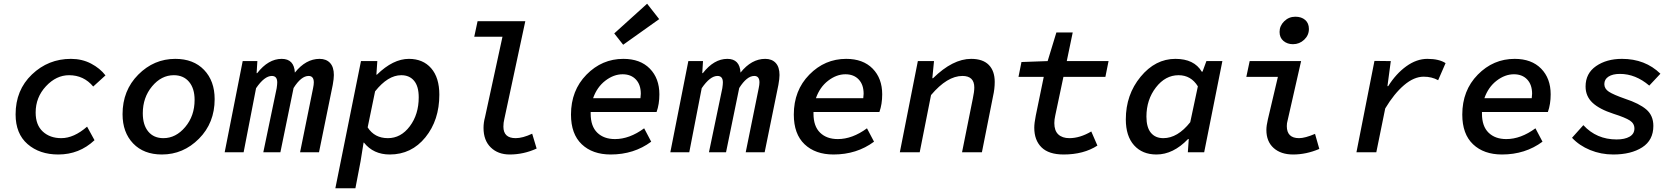

<svg xmlns="http://www.w3.org/2000/svg" viewBox="-20 -820 9040 1034"><path d="M294 12Q193 12 128.5 -44Q64 -100 64 -204Q64 -335 152 -419Q240 -503 362 -503Q422 -503 470.5 -477.5Q519 -452 548 -414L482 -354Q431 -415 352 -415Q283 -415 227.5 -355.5Q172 -296 172 -214Q172 -147 210.5 -111.5Q249 -76 310 -76Q378 -76 449 -138L489 -65Q407 12 294 12Z M852 12Q754 12 697 -47.5Q640 -107 640 -205Q640 -333 724.5 -418Q809 -503 924 -503Q1022 -503 1079 -443.5Q1136 -384 1136 -286Q1136 -158 1051.5 -73Q967 12 852 12ZM860 -76Q927 -76 977.5 -136Q1028 -196 1028 -282Q1028 -344 998 -379.5Q968 -415 916 -415Q849 -415 799 -355Q749 -295 749 -210Q749 -147 778.5 -111.5Q808 -76 860 -76Z M1190 0 1287 -491H1366L1362 -426H1365Q1425 -503 1497 -503Q1564 -503 1568 -429Q1627 -503 1701 -503Q1737 -503 1757.5 -481Q1778 -459 1778 -416Q1778 -396 1772 -363L1698 0H1596L1666 -345Q1670 -364 1670 -376Q1670 -411 1642 -411Q1602 -411 1561 -346L1490 0H1398L1470 -345Q1473 -366 1473 -376Q1473 -411 1444 -411Q1404 -411 1359 -345L1292 0Z M1786 194 1924 -491H2012L2007 -418H2010Q2097 -503 2182 -503Q2258 -503 2302 -452.5Q2346 -402 2346 -310Q2346 -173 2271 -80.5Q2196 12 2079 12Q1991 12 1940 -52H1938L1922 48L1894 194ZM2069 -76Q2139 -76 2187 -140Q2235 -204 2235 -296Q2235 -355 2210 -385Q2185 -415 2141 -415Q2069 -415 2000 -328L1960 -134Q1997 -76 2069 -76Z M2725 12Q2662 12 2623 -26Q2584 -64 2584 -131Q2584 -160 2592 -189L2686 -622H2534L2552 -706H2809L2696 -179Q2691 -159 2691 -138Q2691 -76 2757 -76Q2795 -76 2846 -100L2870 -20Q2800 12 2725 12Z M3269 12Q3171 12 3113 -43Q3055 -98 3055 -203Q3055 -333 3138.5 -418Q3222 -503 3337 -503Q3428 -503 3479.5 -450.5Q3531 -398 3531 -312Q3531 -259 3516 -217H3161V-208Q3161 -140 3196.5 -105.5Q3232 -71 3292 -71Q3370 -71 3449 -129L3487 -57Q3394 12 3269 12ZM3333 -420Q3285 -420 3240 -385.5Q3195 -351 3174 -291H3429Q3431 -307 3431 -315Q3431 -364 3404.5 -392Q3378 -420 3333 -420ZM3336 -579 3288 -640 3465 -800 3530 -717Z M3590 0 3687 -491H3766L3762 -426H3765Q3825 -503 3897 -503Q3964 -503 3968 -429Q4027 -503 4101 -503Q4137 -503 4157.5 -481Q4178 -459 4178 -416Q4178 -396 4172 -363L4098 0H3996L4066 -345Q4070 -364 4070 -376Q4070 -411 4042 -411Q4002 -411 3961 -346L3890 0H3798L3870 -345Q3873 -366 3873 -376Q3873 -411 3844 -411Q3804 -411 3759 -345L3692 0Z M4469 12Q4371 12 4313 -43Q4255 -98 4255 -203Q4255 -333 4338.5 -418Q4422 -503 4537 -503Q4628 -503 4679.5 -450.5Q4731 -398 4731 -312Q4731 -259 4716 -217H4361V-208Q4361 -140 4396.5 -105.5Q4432 -71 4492 -71Q4570 -71 4649 -129L4687 -57Q4594 12 4469 12ZM4533 -420Q4485 -420 4440 -385.5Q4395 -351 4374 -291H4629Q4631 -307 4631 -315Q4631 -364 4604.5 -392Q4578 -420 4533 -420Z M4826 0 4923 -491H5010L5001 -399H5005Q5111 -503 5210 -503Q5273 -503 5305 -470.5Q5337 -438 5337 -379Q5337 -341 5328 -302L5268 0H5161L5219 -289Q5227 -326 5227 -349Q5227 -411 5163 -411Q5081 -411 4994 -308L4933 0Z M5708 12Q5628 12 5589 -26.5Q5550 -65 5550 -132Q5550 -157 5558 -197L5601 -406H5465L5481 -486L5622 -491L5669 -645H5757L5725 -491H5950L5933 -406H5707L5663 -198Q5658 -176 5658 -157Q5658 -116 5679.5 -96Q5701 -76 5739 -76Q5796 -76 5857 -112L5890 -36Q5816 12 5708 12Z M6208 12Q6132 12 6087.5 -37.5Q6043 -87 6043 -177Q6043 -310 6122.5 -406.5Q6202 -503 6310 -503Q6411 -503 6452 -434H6456L6477 -491H6563L6465 0H6377L6382 -71H6378Q6298 12 6208 12ZM6245 -76Q6322 -76 6390 -162L6431 -355Q6394 -415 6327 -415Q6256 -415 6205 -349Q6154 -283 6154 -192Q6154 -134 6178 -105Q6202 -76 6245 -76Z M6944 12Q6878 12 6839 -23Q6800 -58 6800 -120Q6800 -143 6808 -177L6862 -406H6692L6710 -491H6987L6914 -170Q6910 -157 6910 -141Q6910 -76 6976 -76Q7008 -76 7062 -99L7085 -18Q7015 12 6944 12ZM6943 -582Q6913 -582 6892 -599.5Q6871 -617 6871 -648Q6871 -681 6896 -705.5Q6921 -730 6956 -730Q6989 -730 7009 -712.5Q7029 -695 7029 -664Q7029 -630 7003.5 -606Q6978 -582 6943 -582Z M7285 0 7382 -492 7470 -491 7452 -356H7456Q7498 -423 7553.5 -463Q7609 -503 7667 -503Q7730 -503 7765 -480L7725 -388Q7691 -407 7647 -407Q7595 -407 7541.5 -361.5Q7488 -316 7440 -236L7392 0Z M8069 12Q7971 12 7913 -43Q7855 -98 7855 -203Q7855 -333 7938.5 -418Q8022 -503 8137 -503Q8228 -503 8279.5 -450.5Q8331 -398 8331 -312Q8331 -259 8316 -217H7961V-208Q7961 -140 7996.5 -105.5Q8032 -71 8092 -71Q8170 -71 8249 -129L8287 -57Q8194 12 8069 12ZM8133 -420Q8085 -420 8040 -385.5Q7995 -351 7974 -291H8229Q8231 -307 8231 -315Q8231 -364 8204.5 -392Q8178 -420 8133 -420Z M8668 12Q8602 12 8543.5 -12Q8485 -36 8446 -78L8507 -146Q8578 -69 8686 -69Q8730 -69 8756 -84Q8782 -99 8782 -128Q8782 -155 8757.5 -171Q8733 -187 8670 -207Q8593 -232 8556 -267Q8519 -302 8519 -354Q8519 -425 8575.5 -464Q8632 -503 8715 -503Q8840 -503 8922 -423L8862 -359Q8788 -422 8704 -422Q8665 -422 8642.5 -407.5Q8620 -393 8620 -367Q8620 -342 8644.5 -326Q8669 -310 8732 -288Q8808 -263 8846 -230.5Q8884 -198 8884 -142Q8884 -65 8824 -26.5Q8764 12 8668 12Z"/></svg>

Font: TypoPRO Source Code Pro
Style: Italic
Weight: 600
Italic angle: -11°
Monospace: yes
Designer: Paul D. Hunt, Teo Tuominen
Foundry: Adobe Systems Incorporated
Version: Version 1.030;PS 1.0;hotconv 1.0.84;makeotf.lib2.5.63406